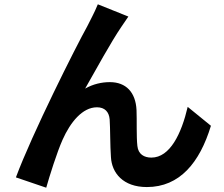

<svg xmlns="http://www.w3.org/2000/svg" viewBox="-20 -820 1040 893"><path d="M577 -743 435 -800C418 -758 399 -725 386 -698C333 -603 128 -195 54 5L195 53C210 0 245 -112 271 -170C307 -251 363 -321 431 -321C467 -321 487 -300 490 -265C493 -224 492 -142 496 -89C500 -16 552 50 663 50C816 50 909 -64 961 -235L853 -323C824 -199 771 -87 684 -87C651 -87 623 -102 619 -141C614 -183 617 -263 615 -308C611 -391 566 -438 491 -438C453 -438 413 -429 376 -408C426 -496 496 -624 545 -696C556 -712 567 -729 577 -743Z"/></svg>

Font: Source Han Sans CN
Style: Bold
Weight: 700
Designer: Ryoko NISHIZUKA 西塚涼子 (kana, bopomofo & ideographs); Paul D. Hunt (Latin, Greek & Cyrillic); Sandoll Communications 산돌커뮤니
Foundry: Adobe
Version: Version 2.001;hotconv 1.0.107;makeotfexe 2.5.65593